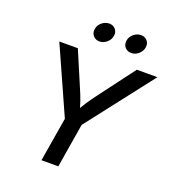

<svg xmlns="http://www.w3.org/2000/svg" viewBox="-164 -1062 1070 1187"><g transform="rotate(20 371.5 -469.0)"><path d="M245.1 0 293.5 -290 97.7 -727.5H219.7L318.4 -495.6Q334.5 -459 346.4 -424.1Q358.4 -389.2 369.1 -340.3H333.5Q359.9 -389.6 383.3 -424.8Q406.7 -460 433.6 -495.6L607.9 -727.5H743.2L403.8 -290L356 0ZM539.1 -812.5Q512.7 -812.5 497.3 -831.1Q481.9 -849.6 486.3 -875.5Q490.7 -901.4 512.2 -919.4Q533.7 -937.5 560.1 -937.5Q585.9 -937.5 601.3 -919.4Q616.7 -901.4 612.3 -875.5Q608.4 -849.6 586.9 -831.1Q565.4 -812.5 539.1 -812.5ZM330.1 -812.5Q303.7 -812.5 288.3 -831.1Q272.9 -849.6 277.3 -875.5Q281.2 -901.4 303 -919.4Q324.7 -937.5 351.1 -937.5Q377 -937.5 392.3 -919.4Q407.7 -901.4 403.3 -875.5Q399.4 -849.6 377.7 -831.1Q356 -812.5 330.1 -812.5Z"/></g></svg>

Font: Inter 17pt Medium
Style: Italic
Weight: 500
Italic angle: -9.3988°
Version: Version 4.001;git-66647c0bb